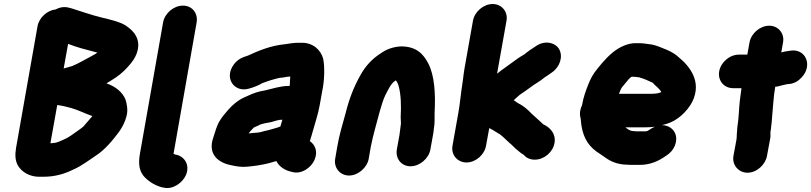

<svg xmlns="http://www.w3.org/2000/svg" viewBox="-20 -795 4039 956"><path d="M297 -454 319 -576H321C330 -573 340 -569 351 -565L383 -555C403 -549 430 -543 450 -537L465 -533L456 -527L431 -513C402 -498 371 -479 339 -466C325 -461 312 -459 297 -454ZM265 -272 279 -270C290 -268 306 -265 316 -262L335 -257C373 -246 405 -229 440 -217C426 -200 412 -184 397 -167L388 -159C383 -155 376 -150 366 -143C345 -128 320 -109 295 -99C281 -93 262 -83 245 -83C241 -82 236 -82 231 -82ZM167 -665 60 -59C54 -23 56 4 68 27C86 60 128 88 184 85H198C252 85 301 71 341 51C387 32 432 -4 473 -31C492 -45 518 -71 535 -91C565 -128 596 -162 610 -217C618 -247 612 -276 605 -299C590 -337 554 -365 510 -380C526 -389 544 -401 558 -410C587 -430 610 -453 632 -480C665 -520 681 -572 657 -616C644 -640 627 -653 606 -668C575 -687 531 -697 489 -707C435 -720 386 -738 334 -754C308 -762 286 -763 257 -748C216 -744 175 -708 167 -665Z M792 -683 677 -31C668 19 673 53 694 80C714 104 747 127 784 137L794 139C841 151 890 114 906 76C927 26 898 -15 860 -24L851 -26C850 -27 846 -29 844 -29L959 -683C967 -729 937 -767 891 -767C845 -767 800 -729 792 -683Z M1425 -414C1425 -407 1425 -401 1424 -396C1423 -387 1424 -376 1422 -367H1416C1376 -367 1336 -353 1300 -345C1267 -340 1242 -331 1214 -318L1194 -309C1165 -296 1138 -273 1116 -248C1101 -230 1087 -215 1075 -195C1060 -172 1052 -141 1042 -110C1013 -28 1066 16 1133 28C1155 33 1182 38 1210 35C1248 32 1284 26 1317 18L1352 8C1353 8 1355 8 1356 7C1370 35 1399 54 1434 61C1481 75 1530 39 1546 1C1565 -42 1547 -76 1523 -92C1525 -102 1528 -109 1531 -119L1537 -140C1548 -181 1564 -226 1572 -272L1585 -345C1595 -390 1598 -462 1589 -503C1578 -544 1541 -582 1484 -582H1465C1444 -582 1418 -578 1400 -575C1327 -568 1269 -543 1214 -518C1185 -509 1164 -500 1145 -475C1094 -408 1145 -334 1217 -353C1240 -359 1266 -369 1286 -381C1301 -386 1315 -392 1329 -396C1346 -400 1369 -409 1389 -409C1404 -412 1410 -413 1425 -414ZM1386 -199C1383 -189 1379 -176 1376 -165C1357 -157 1338 -154 1317 -147L1299 -143C1286 -139 1268 -134 1251 -134C1242 -133 1231 -132 1220 -131H1218C1225 -140 1234 -151 1243 -159C1243 -160 1243 -160 1244 -160L1266 -170C1283 -180 1309 -183 1330 -187C1349 -192 1364 -199 1386 -199Z M1718 79C1763 79 1808 40 1816 -5L1826 -63C1831 -89 1840 -127 1847 -152C1862 -204 1878 -278 1899 -322C1914 -350 1926 -380 1951 -395C1957 -387 1962 -378 1965 -366C1977 -324 1978 -265 1975 -211C1975 -195 1978 -183 1975 -169C1974 -158 1971 -135 1969 -123L1956 -51C1948 -5 1979 33 2024 33C2069 33 2115 -5 2123 -51L2136 -123C2138 -132 2139 -141 2140 -152C2146 -186 2143 -205 2144 -235C2149 -328 2144 -419 2112 -480C2088 -526 2053 -564 1977 -564C1936 -562 1903 -549 1875 -529C1833 -502 1799 -466 1773 -418C1743 -364 1719 -305 1701 -232C1685 -175 1669 -122 1659 -63L1649 -5C1641 40 1673 79 1718 79Z M2335 -692 2293 -455C2290 -436 2287 -417 2285 -397L2277 -341C2272 -306 2269 -271 2263 -238L2233 -69C2225 -24 2258 14 2303 14C2348 14 2392 -24 2400 -69L2416 -157C2421 -155 2425 -153 2429 -150C2430 -150 2433 -149 2435 -147C2444 -141 2454 -135 2464 -129C2467 -128 2470 -126 2472 -124C2489 -111 2500 -98 2516 -84C2527 -76 2535 -66 2545 -57C2559 -46 2571 -33 2588 -24C2601 -8 2620 0 2643 0C2689 0 2733 -37 2741 -83C2749 -129 2719 -160 2687 -175H2686C2681 -180 2676 -185 2670 -190C2655 -203 2641 -216 2627 -229C2609 -248 2588 -267 2562 -280C2552 -285 2547 -291 2538 -296C2546 -304 2560 -316 2568 -323C2577 -329 2585 -335 2593 -340L2618 -358C2641 -376 2669 -390 2691 -409C2704 -418 2717 -426 2729 -435C2767 -461 2786 -514 2763 -552C2742 -585 2690 -595 2648 -565C2628 -552 2608 -539 2589 -523C2569 -512 2550 -499 2532 -485C2507 -466 2480 -449 2455 -428L2502 -692C2510 -737 2478 -775 2433 -775C2388 -775 2343 -737 2335 -692Z M3162 -410C3163 -410 3164 -410 3165 -409C3188 -403 3210 -392 3230 -383C3244 -366 3263 -356 3273 -336C3263 -333 3253 -329 3242 -329C3235 -328 3228 -328 3220 -328H3062L3066 -338C3071 -350 3072 -354 3079 -363L3099 -387C3105 -395 3116 -408 3125 -413H3131C3141 -413 3152 -411 3162 -410ZM3195 -141H3154C3151 -141 3145 -141 3138 -142C3116 -142 3106 -152 3094 -161H3190C3208 -161 3225 -162 3241 -164L3228 -158C3220 -152 3213 -149 3204 -143C3202 -143 3197 -141 3195 -141ZM3276 -172C3284 -174 3291 -176 3298 -178C3352 -193 3401 -239 3427 -288C3477 -391 3412 -467 3357 -512C3334 -533 3309 -544 3278 -556C3255 -565 3235 -574 3205 -576L3191 -578C3182 -579 3172 -580 3163 -580H3143C3126 -580 3108 -576 3090 -569C3044 -551 3009 -517 2977 -480L2954 -452C2934 -428 2921 -405 2909 -374C2896 -341 2885 -311 2878 -271C2869 -253 2864 -230 2871 -206C2872 -193 2874 -182 2875 -170C2886 -102 2915 -61 2967 -29L2983 -18C2987 -15 2992 -12 2996 -9C3021 9 3057 25 3104 25C3113 26 3119 26 3124 26H3166C3220 26 3262 5 3296 -19C3317 -32 3332 -49 3341 -72C3362 -128 3326 -171 3276 -172Z M3712 -584 3701 -523H3659C3613 -523 3569 -485 3561 -440C3553 -395 3584 -356 3630 -356H3672C3669 -337 3666 -312 3664 -296C3659 -254 3659 -208 3652 -167C3651 -159 3650 -150 3650 -141C3648 -127 3649 -113 3647 -100L3632 -19C3624 26 3657 65 3702 65C3747 65 3791 26 3799 -19L3816 -111C3817 -119 3816 -128 3816 -137C3818 -149 3820 -159 3820 -168C3823 -184 3823 -202 3825 -220C3830 -268 3831 -312 3840 -363C3844 -364 3847 -364 3850 -364C3866 -368 3883 -373 3900 -376L3912 -377C3935 -380 3955 -391 3972 -410C4028 -470 3991 -553 3918 -543L3905 -541C3893 -540 3882 -537 3870 -534L3879 -584C3887 -629 3855 -667 3810 -667C3765 -667 3720 -629 3712 -584Z"/></svg>

Font: Blanket
Style: BlkObl
Weight: 900
Foundry: Cannot Into Space Fonts
Version: Version 0.9